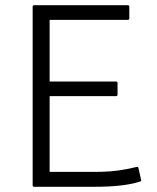

<svg xmlns="http://www.w3.org/2000/svg" viewBox="-20 -795 600 735"><path d="M105 -86V-769Q105 -775 111 -775H469Q475 -775 475 -769V-725Q475 -719 469 -719H170V-483H424Q430 -483 430 -477V-433Q430 -427 424 -427H170V-137H342Q397 -137 437 -143Q477 -149 503 -156Q509 -157 510 -152L520 -107Q522 -102 516 -100Q456 -80 342 -80H111Q105 -80 105 -86Z"/></svg>

Font: Gowun Dodum
Style: Regular
Weight: 400
Designer: Yanghee Ryu
Foundry: Yanghee Ryu
Version: Version 2.000